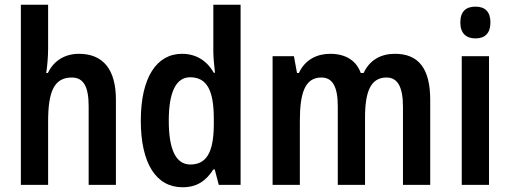

<svg xmlns="http://www.w3.org/2000/svg" viewBox="-20 -780 2151 810"><path d="M183 -575V-760H68V0H183V-268C183 -393 208 -453 283 -453C332 -453 354 -415 354 -332V0H469V-360C469 -487 415 -553 313 -553C255 -553 207 -525 182 -472H175C179 -498 183 -539 183 -575Z M750 10C811 10 849 -17 880 -65H886L903 0H995V-760H880V-562C880 -534 884 -504 887 -473H882C853 -524 807 -553 748 -553C640 -553 574 -452 574 -271C574 -90 639 10 750 10ZM783 -86C722 -86 692 -149 692 -271C692 -390 722 -454 782 -454C854 -454 882 -397 882 -279V-252C881 -139 852 -86 783 -86Z M1646 -553C1588 -553 1540 -528 1514 -472H1502C1484 -523 1440 -553 1373 -553C1318 -553 1267 -529 1241 -472H1233L1220 -543H1130V0H1245V-268C1245 -385 1265 -453 1336 -453C1383 -453 1405 -414 1405 -332V0H1520V-284C1520 -396 1545 -453 1611 -453C1658 -453 1680 -412 1680 -330V0H1795V-358C1795 -491 1746 -553 1646 -553Z M1986 -752C1945 -752 1922 -731 1922 -685C1922 -640 1946 -618 1986 -618C2026 -618 2049 -640 2049 -685C2049 -730 2027 -752 1986 -752ZM2043 -543H1928V0H2043Z"/></svg>

Font: Noto Sans Gurmukhi UI Condensed SemiBold
Style: Regular
Weight: 600
Width: 3
Designer: Jelle Bosma - Monotype Design Team
Foundry: Monotype Imaging Inc.
Version: Version 2.004